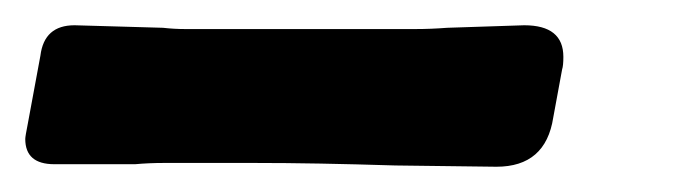

<svg xmlns="http://www.w3.org/2000/svg" viewBox="-125 -23 546 152"><path d="M313 70Q307 109 268 109L188 108Q156 107 128.5 106.5Q101 106 76 106H29Q17 106 5 106Q-7 106 -18 107H-82Q-105 107 -105 87Q-105 86 -104.5 83Q-104 80 -103 75L-93 21Q-90 -3 -66 -3L4 -1Q13 0 21.5 0Q30 0 38 0H179Q192 0 204 0Q216 0 229 -1L290 -3Q321 -3 321 22Q321 29 320 32Z"/></svg>

Font: Bangerz 2
Style: Regular
Weight: 400
Designer: vernon adams
Foundry: Vernon Adams
Version: Version 2.10;December 28, 2023;FontCreator 13.0.0.2683 64-bi